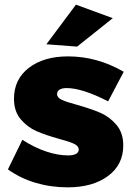

<svg xmlns="http://www.w3.org/2000/svg" viewBox="-20 -795 575 824"><path d="M266 -417Q247 -417 236 -410.5Q225 -404 225 -391Q225 -376 245.5 -366.5Q266 -357 311 -345Q371 -328 410.5 -311Q450 -294 479.5 -259.5Q509 -225 509 -171Q509 -88 443.5 -39.5Q378 9 270 9Q198 9 132.5 -10.5Q67 -30 14 -68L76 -195Q127 -162 177.5 -145Q228 -128 273 -128Q294 -128 306 -134.5Q318 -141 318 -153Q318 -168 298.5 -177.5Q279 -187 234 -199Q176 -215 137 -232Q98 -249 69 -283Q40 -317 40 -371Q40 -455 104 -504Q168 -553 272 -553Q397 -553 511 -487L444 -360Q333 -417 266 -417ZM306 -775 464 -717 311 -595 179 -605Z"/></svg>

Font: Gontserrat ExtraBold
Style: Regular
Weight: 800
Designer: Julieta Ulanovsky
Foundry: Julieta Ulanovsky
Version: Version 6.001